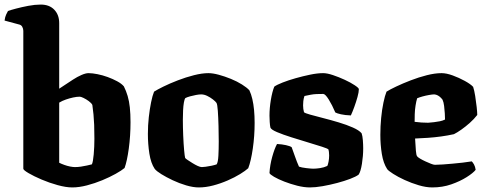

<svg xmlns="http://www.w3.org/2000/svg" viewBox="-23 -820 2127 840"><path d="M293 0Q266 0 229.5 -10Q193 -20 159 -34.5Q125 -49 102 -62.5Q79 -76 79 -82V-685Q79 -694 74.5 -702.5Q70 -711 60 -713L-3 -730Q-1 -746 4 -756.5Q9 -767 12 -772Q23 -776 47.5 -782.5Q72 -789 101 -794.5Q130 -800 155 -800Q193 -800 214.5 -777.5Q236 -755 236 -719V-432Q245 -438 261 -448.5Q277 -459 296 -471.5Q315 -484 333.5 -492Q352 -500 364 -500Q381 -500 403.5 -495.5Q426 -491 448 -483Q470 -475 489.5 -464.5Q509 -454 519 -442Q529 -422 535.5 -400Q542 -378 545 -350Q548 -322 548 -285Q548 -226 540.5 -170.5Q533 -115 522 -85Q509 -74 483 -59.5Q457 -45 424.5 -31.5Q392 -18 357.5 -9Q323 0 293 0ZM305 -89Q317 -89 331 -91Q345 -93 358 -96Q371 -99 379 -101Q384 -111 387 -144.5Q390 -178 390 -213Q390 -249 389 -274Q388 -299 386 -319.5Q384 -340 381 -361Q377 -369 365.5 -377.5Q354 -386 342.5 -391.5Q331 -397 326 -397Q313 -397 297 -393.5Q281 -390 265 -384.5Q249 -379 236 -371V-108Q246 -103 258.5 -98.5Q271 -94 283.5 -91.5Q296 -89 305 -89Z M847 0Q822 0 791.5 -9Q761 -18 732.5 -31.5Q704 -45 683 -58Q662 -71 654 -81Q637 -106 630.5 -148Q624 -190 624 -234Q624 -272 628 -307.5Q632 -343 638 -372.5Q644 -402 651 -419Q665 -428 692.5 -441.5Q720 -455 755 -468.5Q790 -482 825.5 -491Q861 -500 889 -500Q908 -500 934 -493Q960 -486 987 -475Q1014 -464 1035.5 -450.5Q1057 -437 1068 -425Q1076 -408 1081 -386.5Q1086 -365 1088.5 -339Q1091 -313 1091 -282Q1091 -225 1083 -170Q1075 -115 1063 -84Q1051 -73 1027.5 -58.5Q1004 -44 973 -30.5Q942 -17 909.5 -8.5Q877 0 847 0ZM860 -89Q865 -89 877 -90.5Q889 -92 903 -95Q917 -98 925 -101Q931 -111 932.5 -139Q934 -167 934 -201Q934 -232 933 -269Q932 -306 930 -335Q928 -364 924 -370Q920 -376 908.5 -385Q897 -394 883.5 -400.5Q870 -407 857 -407Q848 -407 834.5 -404.5Q821 -402 808.5 -398.5Q796 -395 788 -391Q784 -386 781.5 -371.5Q779 -357 778 -337.5Q777 -318 777 -296Q777 -264 778.5 -227.5Q780 -191 782.5 -163.5Q785 -136 787 -129Q789 -126 798 -120Q807 -114 819 -106.5Q831 -99 842 -94Q853 -89 860 -89Z M1333 0Q1307 0 1277.5 -7.5Q1248 -15 1221 -25.5Q1194 -36 1176 -46.5Q1158 -57 1156 -63Q1158 -98 1168 -134Q1178 -170 1189 -190Q1210 -189 1228 -185Q1246 -181 1253 -176Q1259 -160 1267.5 -135.5Q1276 -111 1285 -91Q1296 -87 1317 -84.5Q1338 -82 1348 -82Q1360 -82 1377 -84.5Q1394 -87 1409 -94Q1412 -100 1414.5 -113Q1417 -126 1417 -140Q1417 -148 1416 -156Q1415 -164 1414 -166Q1411 -170 1386 -178Q1361 -186 1324.5 -197Q1288 -208 1251.5 -219.5Q1215 -231 1189 -242Q1163 -253 1160 -262Q1158 -271 1157 -286.5Q1156 -302 1156 -314Q1156 -347 1162 -383Q1168 -419 1177 -441Q1188 -449 1213.5 -459Q1239 -469 1271 -478Q1303 -487 1334.5 -493.5Q1366 -500 1391 -500Q1408 -500 1433.5 -491.5Q1459 -483 1485 -471Q1511 -459 1529 -447Q1547 -435 1547 -430Q1547 -417 1541 -395.5Q1535 -374 1527 -352Q1519 -330 1512 -315Q1486 -316 1468.5 -320Q1451 -324 1444 -328Q1430 -361 1415 -385Q1400 -409 1391 -409Q1376 -409 1362.5 -408.5Q1349 -408 1336 -405.5Q1323 -403 1309 -400Q1305 -388 1304 -377.5Q1303 -367 1303 -359Q1303 -350 1304 -343.5Q1305 -337 1307 -329Q1311 -325 1334 -318.5Q1357 -312 1390.5 -303.5Q1424 -295 1459 -284.5Q1494 -274 1521 -262Q1548 -250 1559 -237Q1563 -226 1564.5 -206.5Q1566 -187 1566 -171Q1566 -138 1560.5 -103.5Q1555 -69 1546 -56Q1534 -47 1509 -37.5Q1484 -28 1452 -19.5Q1420 -11 1388.5 -5.5Q1357 0 1333 0Z M1868 0Q1841 0 1809 -9.5Q1777 -19 1747.5 -32.5Q1718 -46 1697 -59.5Q1676 -73 1671 -80Q1654 -106 1647.5 -146.5Q1641 -187 1641 -230Q1641 -267 1644.5 -303.5Q1648 -340 1654.5 -371Q1661 -402 1668 -419Q1682 -428 1710.5 -441.5Q1739 -455 1774 -468.5Q1809 -482 1844.5 -491Q1880 -500 1909 -500Q1930 -500 1957.5 -490Q1985 -480 2010.5 -466Q2036 -452 2047 -440Q2052 -425 2056 -400Q2060 -375 2062.5 -351.5Q2065 -328 2065 -317Q2051 -299 2032.5 -282.5Q2014 -266 1995.5 -253Q1977 -240 1963 -233Q1936 -227 1907 -223Q1878 -219 1849 -217Q1820 -215 1793 -214Q1795 -180 1796.5 -160.5Q1798 -141 1802 -136Q1805 -132 1815 -126Q1825 -120 1838 -114Q1851 -108 1862.5 -103.5Q1874 -99 1880 -99Q1895 -99 1915 -100.5Q1935 -102 1957.5 -104Q1980 -106 2001.5 -108.5Q2023 -111 2041 -114Q2046 -109 2051 -100Q2056 -91 2058 -77Q2047 -63 2018.5 -45Q1990 -27 1951.5 -13.5Q1913 0 1868 0ZM1850 -283Q1863 -284 1876 -285.5Q1889 -287 1901.5 -289.5Q1914 -292 1924 -297Q1924 -308 1923 -324Q1922 -340 1920 -356.5Q1918 -373 1913 -384Q1907 -392 1900 -397.5Q1893 -403 1886.5 -405Q1880 -407 1876 -407Q1869 -407 1854.5 -404.5Q1840 -402 1825.5 -398Q1811 -394 1802 -390Q1798 -377 1795 -358Q1792 -339 1791.5 -320.5Q1791 -302 1791 -287Q1806 -285 1821 -284Q1836 -283 1850 -283Z"/></svg>

Font: Texturina 12pt ExtraBold
Style: Regular
Weight: 800
Designer: Guillermo Torres Carreño
Foundry: Omnibus-Type
Version: Version 1.002